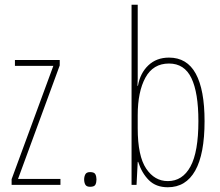

<svg xmlns="http://www.w3.org/2000/svg" viewBox="-20 -873 928 810"><path d="M235 -93H29V-117L205 -595H43V-620H232V-597L56 -118H235Z M335 -116Q335 -128 340 -137.5Q345 -147 360 -147Q378 -147 382.5 -137.5Q387 -128 387 -116Q387 -103 382.5 -94Q378 -85 360 -85Q345 -85 340 -94Q335 -103 335 -116Z M561 -574Q561 -558 561 -541Q561 -524 560 -511H562Q571 -564 605.5 -597Q640 -630 693 -630Q769 -630 806 -562Q843 -494 843 -362Q843 -223 803.5 -153Q764 -83 688 -83Q638 -83 608 -113Q578 -143 563 -190H561L556 -93H535V-853H561ZM693 -605Q626 -605 593.5 -545.5Q561 -486 561 -387V-332Q561 -215 596.5 -162Q632 -109 688 -109Q750 -109 783.5 -170.5Q817 -232 817 -362Q817 -482 787.5 -543.5Q758 -605 693 -605Z"/></svg>

Font: Noto Sans Kannada UI ExtraCondensed Thin
Style: Regular
Weight: 100
Width: 2
Designer: Jelle Bosma - Monotype Design Team
Foundry: Monotype Imaging Inc.
Version: Version 2.005; ttfautohint (v1.8.4.7-5d5b)